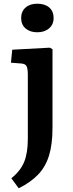

<svg xmlns="http://www.w3.org/2000/svg" viewBox="-20 -786 396 1035"><path d="M181 -612Q142 -612 118 -632.5Q94 -653 94 -689Q94 -724 117.5 -745Q141 -766 181 -766Q222 -766 245.5 -745.5Q269 -725 269 -689Q269 -654 244.5 -633Q220 -612 181 -612ZM81 229 41 175Q90 136 110 87.5Q130 39 130 -37V-384Q130 -418 122.5 -430.5Q115 -443 91 -444L39 -448L46 -518L248 -529L263 -521V-97Q263 -7 244 53.5Q225 114 185 155.5Q145 197 81 229Z"/></svg>

Font: Literata 7pt SemiBold
Style: Regular
Weight: 600
Designer: Latin by Veronika Burian and Jose Scaglione. Greek by Irene Vlachou. Cyrillic by Vera Evstafieva.
Foundry: TypeTogether
Version: Version 3.002